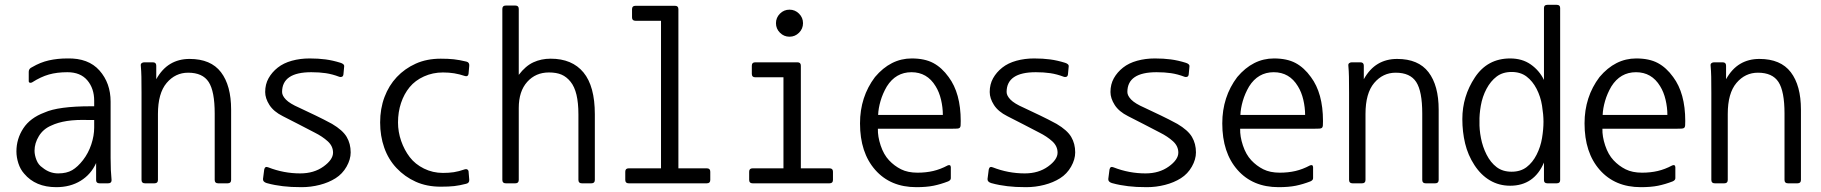

<svg xmlns="http://www.w3.org/2000/svg" viewBox="-20 -716 7540 795"><path d="M370 -219H351Q295 -221 257 -215Q219 -209 192 -196Q159 -182 141 -152.5Q123 -123 123 -92Q123 -74 131 -53.5Q139 -33 156 -22Q185 2 221 2Q256 2 279 -11.5Q302 -25 324 -53.5Q346 -82 358 -118Q370 -154 370 -188ZM113 -375Q108 -372 103.5 -373.5Q99 -375 99 -380V-419Q99 -432 113 -438Q147 -458 182.5 -466Q218 -474 259 -474Q346 -476 392 -424Q438 -372 438 -295V-62Q438 -34 439 -12Q440 10 442 30Q442 43 428 43H392Q378 43 378 30V-41Q357 6 314 32.5Q271 59 213 59Q127 59 80 3Q64 -15 56 -40Q48 -65 48 -89Q48 -141 76.5 -184.5Q105 -228 164 -250Q221 -276 357 -276H370V-299Q370 -350 341.5 -383.5Q313 -417 259 -417Q216 -417 182.5 -407.5Q149 -398 113 -375Z M937 29Q937 43 923 43H883Q869 43 869 29V-246Q869 -338 844 -376.5Q819 -415 759 -415Q706 -415 670 -372.5Q634 -330 634 -244V29Q634 43 620 43H580Q566 43 566 29V-331Q566 -374 565.5 -398Q565 -422 563 -444Q562 -451 566.5 -454.5Q571 -458 577 -458H613Q627 -458 627 -444V-388Q651 -431 685.5 -451.5Q720 -472 765 -472Q853 -472 895 -417Q937 -362 937 -262Z M1091 -23Q1155 2 1223 2Q1280 2 1319.5 -26.5Q1359 -55 1359 -84Q1359 -111 1337 -131Q1315 -151 1283 -167Q1249 -185 1216.5 -201.5Q1184 -218 1151 -235Q1113 -254 1095.5 -281.5Q1078 -309 1078 -335Q1078 -367 1092 -392Q1106 -417 1130 -436Q1154 -455 1188.5 -464.5Q1223 -474 1262 -474Q1298 -474 1328 -470Q1358 -466 1390 -456Q1397 -454 1401.5 -450Q1406 -446 1405 -440L1402 -408Q1401 -400 1395.5 -398Q1390 -396 1385 -398Q1356 -409 1329 -413Q1302 -417 1269 -417Q1148 -417 1148 -335Q1148 -320 1164 -303.5Q1180 -287 1219 -270Q1257 -252 1287.5 -237.5Q1318 -223 1355 -203Q1399 -177 1415.5 -149Q1432 -121 1432 -85Q1432 -56 1415 -26Q1398 4 1369.5 22Q1341 40 1304 49.5Q1267 59 1229 59Q1205 59 1186.5 58Q1168 57 1151.5 55Q1135 53 1118.5 50Q1102 47 1084 42Q1068 37 1069 25L1074 -14Q1077 -29 1091 -23Z M1910 45Q1883 52 1861 54.5Q1839 57 1805 57Q1747 57 1701.5 36.5Q1656 16 1622 -20Q1588 -56 1571 -104.5Q1554 -153 1554 -209Q1554 -266 1572 -314Q1590 -362 1623 -397Q1656 -432 1701.5 -452.5Q1747 -473 1805 -473Q1836 -473 1859 -470.5Q1882 -468 1911 -461Q1924 -458 1923 -444L1920 -410Q1918 -398 1906 -401Q1882 -409 1860.5 -412.5Q1839 -416 1814 -416Q1772 -416 1735.5 -399.5Q1699 -383 1676 -355Q1653 -327 1640.5 -289.5Q1628 -252 1628 -209Q1628 -170 1641 -132.5Q1654 -95 1676.5 -65.5Q1699 -36 1735.5 -18Q1772 0 1814 0Q1839 0 1859 -3Q1879 -6 1905 -15Q1916 -18 1920 -8L1923 28Q1924 42 1910 45Z M2443 29Q2443 43 2429 43H2389Q2375 43 2375 29V-242Q2375 -290 2367 -323.5Q2359 -357 2342.5 -377.5Q2326 -398 2305 -407Q2284 -416 2253 -416Q2198 -416 2163 -377Q2128 -338 2128 -269V29Q2128 43 2114 43H2074Q2060 43 2060 29V-679Q2060 -693 2074 -693H2114Q2128 -693 2128 -679V-406Q2156 -443 2188.5 -458Q2221 -473 2260 -473Q2349 -473 2396 -416Q2443 -359 2443 -243Z M2907 -19Q2921 -19 2921 -5V29Q2921 43 2907 43H2583Q2569 43 2569 29V-5Q2569 -19 2583 -19H2717V-630H2611Q2597 -630 2597 -644V-678Q2597 -692 2611 -692H2775Q2789 -692 2789 -678V-19Z M3415 -19Q3429 -19 3429 -5V29Q3429 43 3415 43H3096Q3082 43 3082 29V-5Q3082 -19 3096 -19H3224V-396H3107Q3093 -396 3093 -410V-444Q3093 -458 3107 -458H3282Q3296 -458 3296 -444V-19ZM3193 -620Q3193 -643 3209.5 -659.5Q3226 -676 3249 -676Q3272 -676 3288.5 -659.5Q3305 -643 3305 -620Q3305 -597 3288.5 -580.5Q3272 -564 3249 -564Q3226 -564 3209.5 -580.5Q3193 -597 3193 -620Z M3884 -240Q3884 -271 3876.5 -303Q3869 -335 3854 -359Q3819 -417 3754 -417Q3689 -417 3652 -358Q3635 -329 3626 -298Q3617 -267 3616 -240ZM3615 -183Q3614 -151 3626.5 -113.5Q3639 -76 3661 -52.5Q3683 -29 3711 -15Q3739 -1 3779 -1Q3814 -1 3844 -8Q3874 -15 3904 -31Q3916 -36 3917 -24V22Q3917 30 3906 35Q3875 47 3845.5 53Q3816 59 3774 59Q3667 59 3604 -12.5Q3541 -84 3541 -205Q3541 -315 3603 -397Q3668 -474 3755 -474Q3809 -474 3844.5 -455Q3880 -436 3908 -397Q3958 -330 3958 -215Q3958 -203 3957.5 -196.5Q3957 -190 3954 -187Q3951 -184 3943.5 -183.5Q3936 -183 3922 -183Z M4091 -23Q4155 2 4223 2Q4280 2 4319.5 -26.5Q4359 -55 4359 -84Q4359 -111 4337 -131Q4315 -151 4283 -167Q4249 -185 4216.5 -201.5Q4184 -218 4151 -235Q4113 -254 4095.5 -281.5Q4078 -309 4078 -335Q4078 -367 4092 -392Q4106 -417 4130 -436Q4154 -455 4188.5 -464.5Q4223 -474 4262 -474Q4298 -474 4328 -470Q4358 -466 4390 -456Q4397 -454 4401.5 -450Q4406 -446 4405 -440L4402 -408Q4401 -400 4395.5 -398Q4390 -396 4385 -398Q4356 -409 4329 -413Q4302 -417 4269 -417Q4148 -417 4148 -335Q4148 -320 4164 -303.5Q4180 -287 4219 -270Q4257 -252 4287.5 -237.5Q4318 -223 4355 -203Q4399 -177 4415.5 -149Q4432 -121 4432 -85Q4432 -56 4415 -26Q4398 4 4369.5 22Q4341 40 4304 49.5Q4267 59 4229 59Q4205 59 4186.5 58Q4168 57 4151.5 55Q4135 53 4118.5 50Q4102 47 4084 42Q4068 37 4069 25L4074 -14Q4077 -29 4091 -23Z M4591 -23Q4655 2 4723 2Q4780 2 4819.5 -26.5Q4859 -55 4859 -84Q4859 -111 4837 -131Q4815 -151 4783 -167Q4749 -185 4716.5 -201.5Q4684 -218 4651 -235Q4613 -254 4595.5 -281.5Q4578 -309 4578 -335Q4578 -367 4592 -392Q4606 -417 4630 -436Q4654 -455 4688.5 -464.5Q4723 -474 4762 -474Q4798 -474 4828 -470Q4858 -466 4890 -456Q4897 -454 4901.5 -450Q4906 -446 4905 -440L4902 -408Q4901 -400 4895.5 -398Q4890 -396 4885 -398Q4856 -409 4829 -413Q4802 -417 4769 -417Q4648 -417 4648 -335Q4648 -320 4664 -303.5Q4680 -287 4719 -270Q4757 -252 4787.5 -237.5Q4818 -223 4855 -203Q4899 -177 4915.5 -149Q4932 -121 4932 -85Q4932 -56 4915 -26Q4898 4 4869.5 22Q4841 40 4804 49.5Q4767 59 4729 59Q4705 59 4686.5 58Q4668 57 4651.5 55Q4635 53 4618.5 50Q4602 47 4584 42Q4568 37 4569 25L4574 -14Q4577 -29 4591 -23Z M5384 -240Q5384 -271 5376.5 -303Q5369 -335 5354 -359Q5319 -417 5254 -417Q5189 -417 5152 -358Q5135 -329 5126 -298Q5117 -267 5116 -240ZM5115 -183Q5114 -151 5126.5 -113.5Q5139 -76 5161 -52.5Q5183 -29 5211 -15Q5239 -1 5279 -1Q5314 -1 5344 -8Q5374 -15 5404 -31Q5416 -36 5417 -24V22Q5417 30 5406 35Q5375 47 5345.5 53Q5316 59 5274 59Q5167 59 5104 -12.5Q5041 -84 5041 -205Q5041 -315 5103 -397Q5168 -474 5255 -474Q5309 -474 5344.5 -455Q5380 -436 5408 -397Q5458 -330 5458 -215Q5458 -203 5457.5 -196.5Q5457 -190 5454 -187Q5451 -184 5443.5 -183.5Q5436 -183 5422 -183Z M5937 29Q5937 43 5923 43H5883Q5869 43 5869 29V-246Q5869 -338 5844 -376.5Q5819 -415 5759 -415Q5706 -415 5670 -372.5Q5634 -330 5634 -244V29Q5634 43 5620 43H5580Q5566 43 5566 29V-331Q5566 -374 5565.5 -398Q5565 -422 5563 -444Q5562 -451 5566.5 -454.5Q5571 -458 5577 -458H5613Q5627 -458 5627 -444V-388Q5651 -431 5685.5 -451.5Q5720 -472 5765 -472Q5853 -472 5895 -417Q5937 -362 5937 -262Z M6440 30Q6440 43 6426 43H6387Q6373 43 6373 30V-43Q6332 53 6233 53Q6187 53 6149.5 31Q6112 9 6085 -32.5Q6058 -74 6046.5 -122Q6035 -170 6035 -223Q6035 -317 6087 -395.5Q6139 -474 6233 -474Q6283 -474 6318.5 -449Q6354 -424 6373 -385V-683Q6373 -696 6387 -696H6426Q6440 -696 6440 -683ZM6106 -212Q6105 -181 6112 -144.5Q6119 -108 6135.5 -75.5Q6152 -43 6177 -24Q6202 -5 6239 -5Q6276 -5 6301 -24Q6326 -43 6342.5 -75.5Q6359 -108 6365 -144.5Q6371 -181 6371 -212Q6371 -241 6365 -278.5Q6359 -316 6342.5 -348Q6326 -380 6301 -399Q6276 -418 6239 -418Q6202 -418 6177 -399Q6152 -380 6135 -348Q6118 -316 6111.5 -278.5Q6105 -241 6106 -212Z M6884 -240Q6884 -271 6876.5 -303Q6869 -335 6854 -359Q6819 -417 6754 -417Q6689 -417 6652 -358Q6635 -329 6626 -298Q6617 -267 6616 -240ZM6615 -183Q6614 -151 6626.5 -113.5Q6639 -76 6661 -52.5Q6683 -29 6711 -15Q6739 -1 6779 -1Q6814 -1 6844 -8Q6874 -15 6904 -31Q6916 -36 6917 -24V22Q6917 30 6906 35Q6875 47 6845.5 53Q6816 59 6774 59Q6667 59 6604 -12.5Q6541 -84 6541 -205Q6541 -315 6603 -397Q6668 -474 6755 -474Q6809 -474 6844.5 -455Q6880 -436 6908 -397Q6958 -330 6958 -215Q6958 -203 6957.5 -196.5Q6957 -190 6954 -187Q6951 -184 6943.5 -183.5Q6936 -183 6922 -183Z M7437 29Q7437 43 7423 43H7383Q7369 43 7369 29V-246Q7369 -338 7344 -376.5Q7319 -415 7259 -415Q7206 -415 7170 -372.5Q7134 -330 7134 -244V29Q7134 43 7120 43H7080Q7066 43 7066 29V-331Q7066 -374 7065.5 -398Q7065 -422 7063 -444Q7062 -451 7066.5 -454.5Q7071 -458 7077 -458H7113Q7127 -458 7127 -444V-388Q7151 -431 7185.5 -451.5Q7220 -472 7265 -472Q7353 -472 7395 -417Q7437 -362 7437 -262Z"/></svg>

Font: NanumGothicCoding
Style: Regular
Weight: 400
Monospace: yes
Designer: Kwon Bruce; Nicolas Noh; Sung-woo Choi; Go-un Cha; Soo-hyun Park;
Foundry: NHN Corporation
Version: Version 2.000;PS 1;hotconv 1.0.49;makeotf.lib2.0.14853